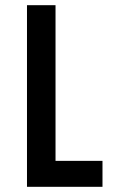

<svg xmlns="http://www.w3.org/2000/svg" viewBox="-20 -720 434 740"><path d="M84 -700H194V-100H375V0H84Z"/></svg>

Font: Bebas Neue Bold
Style: Regular
Weight: 700
Designer: Ryoichi Tsunekawa & LGV (GE)
Foundry: Free Software Foundation, Inc.
Version: Version 1.003 August 13, 2016